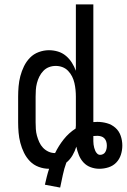

<svg xmlns="http://www.w3.org/2000/svg" viewBox="-20 -755 573 868"><path d="M252 93 183 80Q187 62 191.5 44Q196 26 202 8H201Q178 8 155 -0.5Q132 -9 115.5 -26Q99 -43 88.5 -64.5Q78 -86 72 -109Q66 -132 64 -155.5Q62 -179 62 -202V-318Q62 -341 64 -364.5Q66 -388 72 -411Q78 -434 88.5 -455.5Q99 -477 115.5 -494Q132 -511 155 -519.5Q178 -528 201 -528Q222 -528 242 -522Q262 -516 278 -502.5Q294 -489 305 -471.5Q316 -454 323 -435V-735H402V-203Q406 -203 410.5 -203.5Q415 -204 420 -204Q442 -204 463.5 -198Q485 -192 501.5 -177.5Q518 -163 525.5 -141.5Q533 -120 533 -97Q533 -76 526.5 -55.5Q520 -35 505.5 -20Q491 -5 470.5 1.5Q450 8 429 8Q409 8 390 1Q371 -6 357.5 -20.5Q344 -35 336.5 -54Q329 -73 325 -92Q319 -72 308 -53Q297 -34 280 -20Q270 7 264 36Q258 65 252 93ZM229 -63Q245 -96 268 -125Q291 -154 322 -174Q323 -181 323 -188Q323 -195 323 -202V-318Q323 -333 321.5 -348.5Q320 -364 316.5 -379.5Q313 -395 306 -409Q299 -423 288 -434.5Q277 -446 262.5 -451.5Q248 -457 232 -457Q216 -457 201.5 -451.5Q187 -446 176 -434.5Q165 -423 158 -409Q151 -395 147 -379.5Q143 -364 142 -348.5Q141 -333 141 -318V-202Q141 -187 142 -171.5Q143 -156 147 -141.5Q151 -127 157.5 -112.5Q164 -98 174.5 -87Q185 -76 199 -69.5Q213 -63 229 -63ZM433 -55Q440 -55 446.5 -58.5Q453 -62 456.5 -68.5Q460 -75 461.5 -82Q463 -89 463 -97Q463 -106 460.5 -114.5Q458 -123 452 -129.5Q446 -136 437 -138.5Q428 -141 420 -141Q415 -141 410.5 -140.5Q406 -140 402 -140V-131Q402 -124 402 -116.5Q402 -109 403 -101.5Q404 -94 406 -86.5Q408 -79 411 -72.5Q414 -66 419.5 -60.5Q425 -55 433 -55Z"/></svg>

Font: Iosevka Pride
Style: Regular
Weight: 400
Monospace: yes
Designer: Belleve Invis
Foundry: Belleve Invis
Version: Version 30.3.1; ttfautohint (v1.8.4)